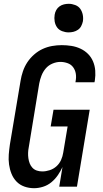

<svg xmlns="http://www.w3.org/2000/svg" viewBox="-20 -980 540 1008"><path d="M159 8Q132 8 108 -0.5Q84 -9 67 -26.5Q50 -44 40.5 -67.5Q31 -91 27.5 -116.5Q24 -142 26 -168.5Q28 -195 32 -222L88 -556Q92 -581 100.5 -606Q109 -631 123.5 -653Q138 -675 159 -693.5Q180 -712 204 -723Q228 -734 253.5 -738.5Q279 -743 304 -743Q330 -743 355 -739Q380 -735 402.5 -724.5Q425 -714 442 -697Q459 -680 468.5 -657.5Q478 -635 480 -609.5Q482 -584 478 -558L476 -548H376L377 -554Q381 -574 378 -593Q375 -612 364 -627Q353 -642 334.5 -648.5Q316 -655 297 -655Q276 -655 255 -646Q234 -637 220 -620.5Q206 -604 198 -583.5Q190 -563 186 -542L131 -207Q128 -192 127.5 -177.5Q127 -163 129 -149Q131 -135 136 -122Q141 -109 150.5 -99Q160 -89 173.5 -84.5Q187 -80 202 -80Q221 -80 241 -86.5Q261 -93 276.5 -107Q292 -121 300.5 -140Q309 -159 312 -179L335 -316H246L261 -404H451L384 0H291L308 -103Q298 -81 283.5 -60Q269 -39 249.5 -23Q230 -7 206 0.5Q182 8 159 8ZM340 -810Q323 -810 306 -816.5Q289 -823 279.5 -836.5Q270 -850 267 -867.5Q264 -885 267 -903Q269 -916 275.5 -927.5Q282 -939 292.5 -946.5Q303 -954 315.5 -957Q328 -960 341 -960Q358 -960 375 -953.5Q392 -947 401.5 -933.5Q411 -920 414.5 -902.5Q418 -885 415 -867Q412 -854 406 -842.5Q400 -831 389 -823.5Q378 -816 365.5 -813Q353 -810 340 -810Z"/></svg>

Font: Iosevka Semibold Oblique
Style: Regular
Weight: 600
Italic angle: -9°
Monospace: yes
Designer: Belleve Invis
Foundry: Belleve Invis
Version: Version 32.5.0; ttfautohint (v1.8.4)